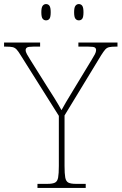

<svg xmlns="http://www.w3.org/2000/svg" viewBox="-31 -923 597 943"><path d="M153 0V-20H202Q227 -20 239 -26Q251 -32 254.5 -51Q258 -70 258 -108V-354L71 -651Q59 -671 50.5 -680Q42 -689 31 -691.5Q20 -694 -2 -694H-11V-714H166V-694H133Q108 -694 101.5 -689.5Q95 -685 95 -677Q95 -668 101.5 -656.5Q108 -645 118 -629L197 -503Q217 -472 236 -441.5Q255 -411 271 -382Q279 -397 292.5 -420Q306 -443 325 -474L419 -629Q429 -645 435 -656.5Q441 -668 441 -677Q441 -685 435 -689.5Q429 -694 403 -694H354V-714H546V-694H538Q517 -694 505.5 -691.5Q494 -689 486 -680Q478 -671 466 -652L286 -356V-108Q286 -70 289.5 -51Q293 -32 305 -26Q317 -20 342 -20H390V0ZM356 -823Q346 -823 339.5 -831Q333 -839 333 -863Q333 -886 339.5 -894.5Q346 -903 356 -903Q367 -903 373 -894.5Q379 -886 379 -863Q379 -839 373 -831Q367 -823 356 -823ZM195 -823Q185 -823 178.5 -831Q172 -839 172 -863Q172 -886 178.5 -894.5Q185 -903 195 -903Q206 -903 212 -894.5Q218 -886 218 -863Q218 -839 212 -831Q206 -823 195 -823Z"/></svg>

Font: Noto Serif Armenian Thin
Style: Regular
Weight: 250
Version: Version 2.007